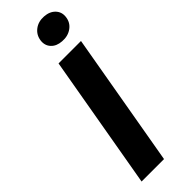

<svg xmlns="http://www.w3.org/2000/svg" viewBox="-301 -929 945 945"><g transform="rotate(-45 171.0 -457.0)"><path d="M154 -700H310.2L188.2 0H32ZM171.6 -842.6Q176.4 -876.4 202.8 -896.4Q229.2 -916.4 266.8 -914Q303.8 -911.6 324.6 -889.6Q345.4 -867.6 341.2 -835.4Q337 -801 309.4 -781.3Q281.8 -761.6 243.6 -764.6Q207.2 -767 187.3 -788.7Q167.4 -810.4 171.6 -842.6Z"/></g></svg>

Font: Fixel Italic Variable Display Thin
Style: Italic
Weight: 100
Italic angle: -10°
Designer: AlfaBravo + MacPaw
Foundry: Kyrylo Tkachov, Marchela Mozhyna, Serhii Makarenko, Maria Weinstein, Zakhar Kryvoshyya
Version: Version 1.210;Glyphs 3.2 (3217)